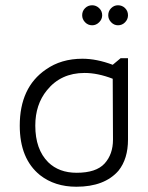

<svg xmlns="http://www.w3.org/2000/svg" viewBox="-20 -700 562 729"><path d="M330 -680Q345 -680 356.5 -669Q368 -658 368 -642Q368 -627 356.5 -615.5Q345 -604 330 -604Q314 -604 303 -615.5Q292 -627 292 -642Q292 -658 303 -669Q314 -680 330 -680ZM428 -680Q444 -680 455 -669Q466 -658 466 -642Q466 -627 455 -615.5Q444 -604 428 -604Q413 -604 402 -615.5Q391 -627 391 -642Q391 -658 402 -669Q413 -680 428 -680ZM466 -479V-170Q466 -97 430 -52Q377 9 270 9Q188 9 132 -35Q55 -97 55 -223Q55 -368 154 -436Q212 -477 293 -477Q347 -477 408 -454L438 -479ZM408 -401Q351 -423 301 -423Q211 -423 158 -357Q114 -303 114 -223Q114 -133 163 -84Q204 -44 271 -44Q345 -44 377 -79Q409 -114 409 -170Z"/></svg>

Font: Almarai Light
Style: Regular
Weight: 300
Designer: Boutros International 2019
Foundry: Created by Boutros International 2019
Version: Version 1.10